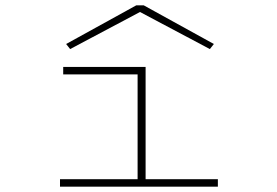

<svg xmlns="http://www.w3.org/2000/svg" viewBox="-20 -700 1040 720"><path d="M205 0V-28H496V-421H217V-449H526V-28H797V0ZM243 -516 228 -535 491 -680H519L782 -535L767 -516L505 -655Z"/></svg>

Font: Inconsolata UltraExpanded ExtraLight
Style: Regular
Weight: 200
Width: 9
Monospace: yes
Designer: Raph Levien, Cyreal, Brenton Simpson
Foundry: Raph Levien, Cyreal, Google
Version: Version 3.001; ttfautohint (v1.8.2.53-6de2)